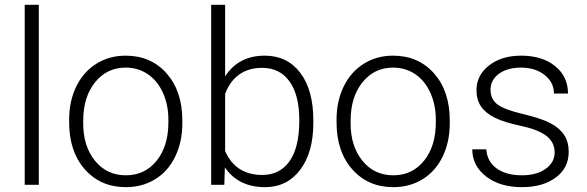

<svg xmlns="http://www.w3.org/2000/svg" viewBox="-20 -770 2445 800"><path d="M141.6 0H83V-750H141.6Z M268.1 -272Q268.1 -348.1 297.6 -409.2Q327.1 -470.2 381.1 -504.2Q435.1 -538.1 503.4 -538.1Q608.9 -538.1 674.3 -464.1Q739.7 -390.1 739.7 -268.1V-255.9Q739.7 -179.2 710.2 -117.9Q680.7 -56.6 627 -23.4Q573.2 9.8 504.4 9.8Q399.4 9.8 333.7 -64.2Q268.1 -138.2 268.1 -260.3ZM326.7 -255.9Q326.7 -161.1 375.7 -100.3Q424.8 -39.6 504.4 -39.6Q583.5 -39.6 632.6 -100.3Q681.6 -161.1 681.6 -260.7V-272Q681.6 -332.5 659.2 -382.8Q636.7 -433.1 596.2 -460.7Q555.7 -488.3 503.4 -488.3Q425.3 -488.3 376 -427Q326.7 -365.7 326.7 -266.6Z M1285.6 -258.8Q1285.6 -135.3 1231 -62.7Q1176.3 9.8 1084 9.8Q973.6 9.8 917 -72.3L914.6 0H859.9V-750H918V-451.7Q973.6 -538.1 1083 -538.1Q1176.8 -538.1 1231.2 -466.6Q1285.6 -395 1285.6 -267.6ZM1227.1 -269Q1227.1 -373.5 1186.5 -430.4Q1146 -487.3 1072.3 -487.3Q1016.1 -487.3 977.1 -459.7Q938 -432.1 918 -378.9V-140.6Q961.9 -41 1073.2 -41Q1145.5 -41 1186.3 -98.1Q1227.1 -155.3 1227.1 -269Z M1382.3 -272Q1382.3 -348.1 1411.9 -409.2Q1441.4 -470.2 1495.4 -504.2Q1549.3 -538.1 1617.7 -538.1Q1723.1 -538.1 1788.6 -464.1Q1854 -390.1 1854 -268.1V-255.9Q1854 -179.2 1824.5 -117.9Q1794.9 -56.6 1741.2 -23.4Q1687.5 9.8 1618.7 9.8Q1513.7 9.8 1448 -64.2Q1382.3 -138.2 1382.3 -260.3ZM1440.9 -255.9Q1440.9 -161.1 1490 -100.3Q1539.1 -39.6 1618.7 -39.6Q1697.8 -39.6 1746.8 -100.3Q1795.9 -161.1 1795.9 -260.7V-272Q1795.9 -332.5 1773.4 -382.8Q1751 -433.1 1710.4 -460.7Q1669.9 -488.3 1617.7 -488.3Q1539.6 -488.3 1490.2 -427Q1440.9 -365.7 1440.9 -266.6Z M2291 -134.3Q2291 -177.7 2256.1 -204.1Q2221.2 -230.5 2150.9 -245.4Q2080.6 -260.3 2041.7 -279.5Q2002.9 -298.8 1984.1 -326.7Q1965.3 -354.5 1965.3 -394Q1965.3 -456.5 2017.6 -497.3Q2069.8 -538.1 2151.4 -538.1Q2239.7 -538.1 2293.2 -494.4Q2346.7 -450.7 2346.7 -380.4H2288.1Q2288.1 -426.8 2249.3 -457.5Q2210.4 -488.3 2151.4 -488.3Q2093.8 -488.3 2058.8 -462.6Q2023.9 -437 2023.9 -396Q2023.9 -356.4 2053 -334.7Q2082 -313 2158.9 -294.9Q2235.8 -276.9 2274.2 -256.3Q2312.5 -235.8 2331.1 -207Q2349.6 -178.2 2349.6 -137.2Q2349.6 -70.3 2295.7 -30.3Q2241.7 9.8 2154.8 9.8Q2062.5 9.8 2005.1 -34.9Q1947.8 -79.6 1947.8 -147.9H2006.3Q2009.8 -96.7 2049.6 -68.1Q2089.4 -39.6 2154.8 -39.6Q2215.8 -39.6 2253.4 -66.4Q2291 -93.3 2291 -134.3Z"/></svg>

Font: Vazir Thin UI
Style: Thin-UI
Weight: 100
Designer: Saber Rastikerdar
Foundry: Saber Rastikerdar
Version: Version 30.0.0